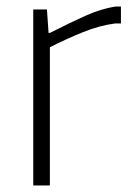

<svg xmlns="http://www.w3.org/2000/svg" viewBox="-20 -569 403 589"><path d="M82 -540H124L129 -468H133Q196 -500 243 -521Q290 -542 334 -549H351V-497H333Q286 -491 235 -470.5Q184 -450 133 -424V0H82Z"/></svg>

Font: Encode Sans Normal
Style: ExtraLight
Weight: 200
Designer: Pablo Impallari, Andres Torresi
Foundry: Pablo Impallari, Andres Torresi
Version: Version 1.000; ttfautohint (v1.00) -l 8 -r 50 -G 200 -x 14 -